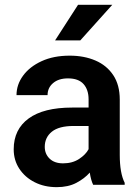

<svg xmlns="http://www.w3.org/2000/svg" viewBox="-20 -770 577 800"><path d="M368.2 0Q358.9 -19 354 -50.8Q332 -25.9 298.1 -8.1Q264.2 9.8 216.3 9.8Q165 9.8 124.5 -10.7Q84 -31.2 60.5 -66.9Q37.1 -102.5 37.1 -147.9Q37.1 -231 99.4 -276.4Q161.6 -321.8 280.3 -321.8H349.1V-356Q349.1 -396 328.1 -419.7Q307.1 -443.4 263.2 -443.4Q224.1 -443.4 201.2 -423.8Q178.2 -404.3 178.2 -373.5H48.8Q48.8 -417.5 76.2 -454.8Q103.5 -492.2 153.3 -515.1Q203.1 -538.1 270.5 -538.1Q330.6 -538.1 377.7 -517.8Q424.8 -497.6 451.9 -456.8Q479 -416 479 -355V-124.5Q479 -48.8 499.5 -8.3V0ZM242.7 -89.4Q281.7 -89.4 309.6 -107.7Q337.4 -126 349.1 -148.4V-245.1H286.6Q225.6 -245.1 196 -221.2Q166.5 -197.3 166.5 -158.2Q166.5 -128.4 186.8 -108.9Q207 -89.4 242.7 -89.4ZM209.5 -601.6 305.2 -750H447.8L314.5 -601.6Z"/></svg>

Font: Vazirmatn UI FD SemiBold
Style: Regular
Weight: 600
Designer: Saber Rastikerdar
Foundry: Saber Rastikerdar
Version: Version 33.003